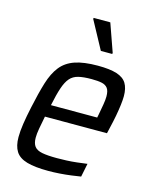

<svg xmlns="http://www.w3.org/2000/svg" viewBox="-111 -799 703 882"><g transform="rotate(15 240.5 -358.5)"><path d="M204 8Q140 8 102 -3Q64 -14 48 -39.5Q32 -65 32 -107Q32 -135 37.5 -171.5Q43 -208 53 -254Q68 -325 83.5 -375.5Q99 -426 124 -457.5Q149 -489 191 -503.5Q233 -518 300 -518Q357 -518 390 -507.5Q423 -497 437 -474Q451 -451 451 -413Q451 -397 448 -372Q445 -347 439.5 -317.5Q434 -288 426 -255L420 -229H125Q118 -194 113.5 -168.5Q109 -143 109 -125Q109 -98 120 -83.5Q131 -69 157 -64Q183 -59 227 -59Q247 -59 272 -60Q297 -61 322.5 -64Q348 -67 370 -70L357 -6Q339 -3 313 0.5Q287 4 258.5 6Q230 8 204 8ZM138 -287H358L361 -302Q366 -329 370 -352Q374 -375 374 -391Q374 -418 364.5 -430.5Q355 -443 336.5 -447Q318 -451 288 -451Q249 -451 225 -445Q201 -439 186 -422Q171 -405 160 -372.5Q149 -340 138 -287ZM295 -587 223 -720 224 -725H303L350 -592L349 -587Z"/></g></svg>

Font: Saira SemiCondensed
Style: Italic
Weight: 400
Width: 4
Italic angle: -12°
Designer: Hector Gatti with collaboration of the Omnibus-Type team
Foundry: Omnibus-Type
Version: Version 1.101